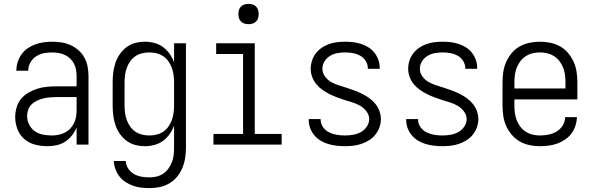

<svg xmlns="http://www.w3.org/2000/svg" viewBox="-20 -742 3040 985"><path d="M223 8Q191 8 160 0Q129 -8 105 -28.5Q81 -49 69.5 -79.5Q58 -110 58 -141Q58 -166 65 -190.5Q72 -215 87.5 -234Q103 -253 125 -266Q147 -279 170.5 -286.5Q194 -294 219 -296.5Q244 -299 268 -299H373V-352Q373 -368 370 -384.5Q367 -401 359.5 -415.5Q352 -430 340 -441.5Q328 -453 313 -460Q298 -467 281.5 -470Q265 -473 249 -473Q227 -473 205.5 -469Q184 -465 165.5 -453Q147 -441 136 -421.5Q125 -402 125 -381V-379H64V-381Q64 -403 71 -424.5Q78 -446 91 -464Q104 -482 122.5 -494.5Q141 -507 161.5 -514.5Q182 -522 204.5 -525Q227 -528 249 -528Q273 -528 297 -524Q321 -520 343 -510Q365 -500 383.5 -483.5Q402 -467 413.5 -445.5Q425 -424 429.5 -400Q434 -376 434 -352V0H373V-88Q364 -66 349 -47Q334 -28 314 -15Q294 -2 270.5 3Q247 8 223 8ZM246 -47Q263 -47 280.5 -50.5Q298 -54 313.5 -62Q329 -70 341 -83Q353 -96 360.5 -112Q368 -128 370.5 -145.5Q373 -163 373 -180V-244H268Q252 -244 235 -242.5Q218 -241 202 -237Q186 -233 170.5 -226Q155 -219 143 -207.5Q131 -196 125 -180Q119 -164 119 -147Q119 -124 129.5 -103Q140 -82 158.5 -69Q177 -56 200 -51.5Q223 -47 246 -47Z M747 223Q726 223 704.5 220.5Q683 218 663 211Q643 204 624.5 192Q606 180 593 163.5Q580 147 572.5 126.5Q565 106 564 84H625Q626 105 638 123Q650 141 668 151Q686 161 706.5 164.5Q727 168 747 168Q766 168 784.5 163.5Q803 159 818.5 148Q834 137 845 121.5Q856 106 862.5 88.5Q869 71 871 52.5Q873 34 873 15V-98Q865 -75 850.5 -54.5Q836 -34 816.5 -19.5Q797 -5 772.5 1.5Q748 8 723 8Q698 8 673.5 1.5Q649 -5 629 -20Q609 -35 594.5 -56Q580 -77 572 -101Q564 -125 561 -150Q558 -175 558 -200V-320Q558 -345 561 -370Q564 -395 572 -419Q580 -443 594.5 -464Q609 -485 629 -500Q649 -515 673.5 -521.5Q698 -528 723 -528Q748 -528 772.5 -521.5Q797 -515 816.5 -500.5Q836 -486 850.5 -465.5Q865 -445 873 -422V-520H934V15Q934 41 930 67.5Q926 94 916 118.5Q906 143 889 164Q872 185 849 198.5Q826 212 800 217.5Q774 223 747 223ZM746 -47Q765 -47 783.5 -51.5Q802 -56 817.5 -66.5Q833 -77 844 -92.5Q855 -108 861.5 -126Q868 -144 870.5 -162.5Q873 -181 873 -200V-320Q873 -339 870.5 -357.5Q868 -376 861.5 -394Q855 -412 844 -427.5Q833 -443 817.5 -453.5Q802 -464 783.5 -468.5Q765 -473 746 -473Q727 -473 708.5 -468.5Q690 -464 674.5 -453.5Q659 -443 648 -427.5Q637 -412 630.5 -394Q624 -376 621.5 -357.5Q619 -339 619 -320V-200Q619 -181 621.5 -162.5Q624 -144 630.5 -126Q637 -108 648 -92.5Q659 -77 674.5 -66.5Q690 -56 708.5 -51.5Q727 -47 746 -47Z M1075 0V-55H1227V-465H1089V-520H1287V-55H1425V0ZM1255 -618Q1244 -618 1234 -621Q1224 -624 1216.5 -631.5Q1209 -639 1206 -649Q1203 -659 1203 -670Q1203 -681 1206 -691Q1209 -701 1216.5 -708.5Q1224 -716 1234 -719Q1244 -722 1255 -722Q1266 -722 1276 -719Q1286 -716 1293.5 -708.5Q1301 -701 1304 -691Q1307 -681 1307 -670Q1307 -659 1304 -649Q1301 -639 1293.5 -631.5Q1286 -624 1276 -621Q1266 -618 1255 -618Z M1749 8Q1728 8 1706.5 5.5Q1685 3 1664.5 -3Q1644 -9 1625.5 -20Q1607 -31 1593 -47.5Q1579 -64 1571.5 -84Q1564 -104 1564 -126V-131H1625V-128Q1625 -107 1637.5 -89.5Q1650 -72 1668.5 -63Q1687 -54 1707.5 -50.5Q1728 -47 1749 -47Q1770 -47 1791 -50.5Q1812 -54 1830.5 -64Q1849 -74 1861.5 -92Q1874 -110 1874 -131Q1874 -152 1860.5 -170Q1847 -188 1828.5 -199Q1810 -210 1790 -216Q1770 -222 1749.5 -228.5Q1729 -235 1709 -242.5Q1689 -250 1670 -259.5Q1651 -269 1633.5 -281.5Q1616 -294 1602.5 -310.5Q1589 -327 1581.5 -347.5Q1574 -368 1574 -389Q1574 -410 1580.5 -430.5Q1587 -451 1600 -468Q1613 -485 1630.5 -497Q1648 -509 1668 -516Q1688 -523 1709 -525.5Q1730 -528 1751 -528Q1772 -528 1792.5 -525.5Q1813 -523 1833 -516.5Q1853 -510 1870.5 -499Q1888 -488 1901 -471.5Q1914 -455 1921 -435Q1928 -415 1928 -394V-389H1867V-392Q1867 -412 1856 -429.5Q1845 -447 1827.5 -456.5Q1810 -466 1790.5 -469.5Q1771 -473 1751 -473Q1731 -473 1711 -469.5Q1691 -466 1673.5 -455.5Q1656 -445 1645 -427.5Q1634 -410 1634 -389Q1634 -368 1647 -350Q1660 -332 1678.5 -321.5Q1697 -311 1717.5 -304.5Q1738 -298 1758.5 -291.5Q1779 -285 1799 -277.5Q1819 -270 1838 -260.5Q1857 -251 1874.5 -238.5Q1892 -226 1905.5 -209.5Q1919 -193 1926.5 -172.5Q1934 -152 1934 -131Q1934 -109 1926.5 -88.5Q1919 -68 1905.5 -51Q1892 -34 1873.5 -22.5Q1855 -11 1834.5 -4Q1814 3 1792.5 5.5Q1771 8 1749 8Z M2249 8Q2228 8 2206.5 5.5Q2185 3 2164.5 -3Q2144 -9 2125.5 -20Q2107 -31 2093 -47.5Q2079 -64 2071.5 -84Q2064 -104 2064 -126V-131H2125V-128Q2125 -107 2137.5 -89.5Q2150 -72 2168.5 -63Q2187 -54 2207.5 -50.5Q2228 -47 2249 -47Q2270 -47 2291 -50.5Q2312 -54 2330.5 -64Q2349 -74 2361.5 -92Q2374 -110 2374 -131Q2374 -152 2360.5 -170Q2347 -188 2328.5 -199Q2310 -210 2290 -216Q2270 -222 2249.5 -228.5Q2229 -235 2209 -242.5Q2189 -250 2170 -259.5Q2151 -269 2133.5 -281.5Q2116 -294 2102.5 -310.5Q2089 -327 2081.5 -347.5Q2074 -368 2074 -389Q2074 -410 2080.5 -430.5Q2087 -451 2100 -468Q2113 -485 2130.5 -497Q2148 -509 2168 -516Q2188 -523 2209 -525.5Q2230 -528 2251 -528Q2272 -528 2292.5 -525.5Q2313 -523 2333 -516.5Q2353 -510 2370.5 -499Q2388 -488 2401 -471.5Q2414 -455 2421 -435Q2428 -415 2428 -394V-389H2367V-392Q2367 -412 2356 -429.5Q2345 -447 2327.5 -456.5Q2310 -466 2290.5 -469.5Q2271 -473 2251 -473Q2231 -473 2211 -469.5Q2191 -466 2173.5 -455.5Q2156 -445 2145 -427.5Q2134 -410 2134 -389Q2134 -368 2147 -350Q2160 -332 2178.5 -321.5Q2197 -311 2217.5 -304.5Q2238 -298 2258.5 -291.5Q2279 -285 2299 -277.5Q2319 -270 2338 -260.5Q2357 -251 2374.5 -238.5Q2392 -226 2405.5 -209.5Q2419 -193 2426.5 -172.5Q2434 -152 2434 -131Q2434 -109 2426.5 -88.5Q2419 -68 2405.5 -51Q2392 -34 2373.5 -22.5Q2355 -11 2334.5 -4Q2314 3 2292.5 5.5Q2271 8 2249 8Z M2750 8Q2723 8 2696.5 2.5Q2670 -3 2647 -16Q2624 -29 2606 -50Q2588 -71 2577 -95.5Q2566 -120 2562 -146.5Q2558 -173 2558 -200V-320Q2558 -347 2562 -373.5Q2566 -400 2577 -424.5Q2588 -449 2605.5 -470Q2623 -491 2646.5 -504Q2670 -517 2696.5 -522.5Q2723 -528 2750 -528Q2777 -528 2803.5 -522.5Q2830 -517 2853.5 -504Q2877 -491 2894.5 -470Q2912 -449 2923 -424.5Q2934 -400 2938 -373.5Q2942 -347 2942 -320V-232H2619V-200Q2619 -181 2621.5 -162Q2624 -143 2631 -125Q2638 -107 2649.5 -92Q2661 -77 2677 -66.5Q2693 -56 2712 -51.5Q2731 -47 2750 -47Q2772 -47 2794.5 -51.5Q2817 -56 2836 -67.5Q2855 -79 2867 -98.5Q2879 -118 2879 -141H2940Q2939 -118 2932 -96.5Q2925 -75 2911.5 -57Q2898 -39 2879 -26Q2860 -13 2839 -5.5Q2818 2 2795.5 5Q2773 8 2750 8ZM2619 -288H2881V-320Q2881 -339 2878.5 -358Q2876 -377 2869 -395Q2862 -413 2850.5 -428Q2839 -443 2823 -453.5Q2807 -464 2788 -468.5Q2769 -473 2750 -473Q2731 -473 2712 -468.5Q2693 -464 2677 -453.5Q2661 -443 2649.5 -428Q2638 -413 2631 -395Q2624 -377 2621.5 -358Q2619 -339 2619 -320Z"/></svg>

Font: Iosevka Fixed Light
Style: Regular
Weight: 300
Monospace: yes
Designer: Belleve Invis
Foundry: Belleve Invis
Version: Version 32.3.0